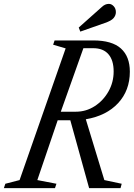

<svg xmlns="http://www.w3.org/2000/svg" viewBox="-73 -970 690 990"><path d="M-53 0 -45.5 -22.5 28 -41.5 265.5 -720.5 201 -739.5 208.5 -761.5H408Q504.5 -761.5 550.5 -720Q596.5 -678.5 596.5 -600.5Q596.5 -503.5 536 -438.2Q475.5 -373 369.5 -355L465 -41.5L554.5 -22.5L548.5 0H386.5L289.5 -350H224.5L119.5 -41.5L218 -22.5L210.5 0ZM240.5 -394H318Q371 -394 415.2 -422.5Q459.5 -451 486.2 -498.2Q513 -545.5 513 -601.5Q513 -659.5 486 -690.5Q459 -721.5 408 -721.5H357ZM341 -807 333 -828 452 -934Q461 -942.5 469.8 -946.2Q478.5 -950 488.5 -950Q502 -950 513.2 -938Q524.5 -926 524.5 -907.5Q524.5 -890.5 512.5 -876.5Q500.5 -862.5 467.5 -851.5Z"/></svg>

Font: Libre Caslon Condensed
Style: Italic
Weight: 400
Italic angle: -22.583°
Designer: Pablo Impallari, Rodrigo Fuenzalida, Katja Schimmel, Ertekin Erdin
Foundry: Pablo Impallari, Rodrigo Fuenzalida
Version: Version 2.000;gftools[0.9.33]